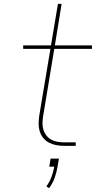

<svg xmlns="http://www.w3.org/2000/svg" viewBox="-20 -755 540 994"><path d="M313 0Q292 0 272 -3.5Q252 -7 234.5 -16Q217 -25 204.5 -40Q192 -55 186 -74Q180 -93 180 -113.5Q180 -134 183 -155L241 -502H100V-520H244L280 -735H299L264 -520H456V-502H261L203 -152Q200 -134 200 -116Q200 -98 205 -82Q210 -66 220.5 -53Q231 -40 245.5 -32Q260 -24 277.5 -21Q295 -18 313 -18H372V0ZM234 219 220 210Q237 187 246.5 161Q256 135 261 108H235L242 66H285L278 108Q273 137 263 165.5Q253 194 234 219Z"/></svg>

Font: Iosevka SS04 Thin
Style: Italic
Weight: 100
Italic angle: -9°
Monospace: yes
Designer: Belleve Invis
Foundry: Belleve Invis
Version: Version 19.0.0; ttfautohint (v1.8.4)